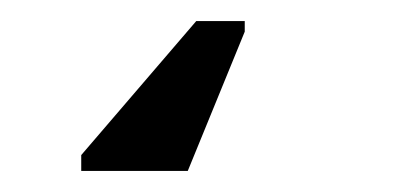

<svg xmlns="http://www.w3.org/2000/svg" viewBox="-20 46 373 182"><path d="M166 66H212V76L158 208H57V193Z"/></svg>

Font: Libra Sans
Style: Italic
Weight: 400
Italic angle: -12°
Foundry: Context Ltd
Version: Version 1.002